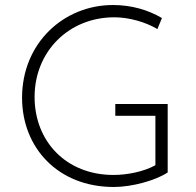

<svg xmlns="http://www.w3.org/2000/svg" viewBox="-20 -738 781 766"><path d="M649 -50V-323H440V-276H600V-79C556 -54 489 -40 433 -40C243 -40 118 -175 118 -351C118 -533 255 -669 436 -669C495 -669 561 -650 608 -622L626 -666C572 -698 505 -718 431 -718C233 -718 68 -565 68 -348C68 -149 211 8 434 8C507 8 601 -18 649 -50Z"/></svg>

Font: Sulaf Light
Style: Regular
Weight: 300
Designer: Bandar Raffah (Arabic) and Santiago Orozco (Latin)
Foundry: Caramella and Typemade
Version: Version 1.005;PS 001.005;hotconv 1.0.88;makeotf.lib2.5.64775